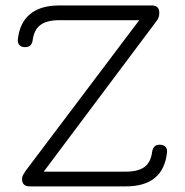

<svg xmlns="http://www.w3.org/2000/svg" viewBox="-20 -664 658 684"><path d="M86 0Q58.5 0 58.5 -26.5Q58.5 -33.5 61.8 -39.8Q65 -46 71 -55L483.5 -602V-592H190Q147 -592 124.2 -575.2Q101.5 -558.5 96.5 -521.5Q95 -509 88.5 -502.5Q82 -496 69 -496Q56.5 -496 49.5 -503.2Q42.5 -510.5 43.5 -523.5Q50 -583 87.2 -613.8Q124.5 -644.5 190 -644.5H521Q547.5 -644.5 547.5 -618Q547.5 -609.5 545.2 -602.8Q543 -596 536.5 -587.5L124.5 -37.5V-52.5H428Q472 -52.5 494.5 -69Q517 -85.5 522 -123Q524 -135.5 530.5 -142Q537 -148.5 549 -148.5Q562 -148.5 569.2 -141.2Q576.5 -134 575 -121Q562 0 428 0Z"/></svg>

Font: Jura Light
Style: Regular
Weight: 400
Version: Version 5.106